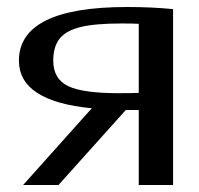

<svg xmlns="http://www.w3.org/2000/svg" viewBox="-20 -528 569 548"><path d="M343 -508Q188 -508 111 -469.5Q34 -431 34 -355Q34 -239 242 -219L46 0H147L339 -214H376V0H474V-502Q413 -508 343 -508ZM319 -262Q216 -262 174 -282.5Q132 -303 132 -355Q132 -395 150.5 -418Q169 -441 210.5 -451Q252 -461 327 -461Q361 -461 376 -460V-263Q358 -262 319 -262Z"/></svg>

Font: LXGW Marker Gothic
Style: Regular
Weight: 400
Version: Version 1.001